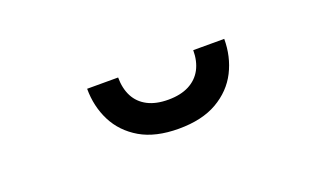

<svg xmlns="http://www.w3.org/2000/svg" viewBox="-31 -1077 793 454"><g transform="rotate(-20 365.0 -849.5)"><path d="M364.5 -768Q306 -768 268 -790.2Q230 -812.5 211.2 -849.5Q192.5 -886.5 192.5 -931H270.5Q270.5 -903.5 281 -883.2Q291.5 -863 312.5 -852Q333.5 -841 364.5 -841Q395.5 -841 416.8 -852Q438 -863 448.8 -883.2Q459.5 -903.5 459.5 -931H537.5Q537.5 -886.5 518.8 -849.5Q500 -812.5 461.5 -790.2Q423 -768 364.5 -768Z"/></g></svg>

Font: Undotted
Style: Regular
Weight: 400
Designer: Delve Withrington, Dave Bailey, Thomas Jockin
Foundry: Delve Fonts LLC
Version: Version 4.000